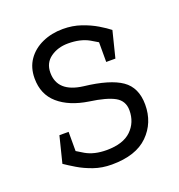

<svg xmlns="http://www.w3.org/2000/svg" viewBox="-101 -593 642 687"><g transform="rotate(-20 220.5 -250.0)"><path d="M211 8V-47Q274 -47 305 -77Q336 -107 336 -153Q336 -189 306 -206Q276 -223 211 -232V-290Q308 -279 352 -248.5Q396 -218 396 -153Q396 -84 349.5 -38Q303 8 211 8ZM211 -508V-453Q172 -453 144 -433Q116 -413 116 -376Q116 -302 211 -290V-232Q139 -243 97.5 -279Q56 -315 56 -376Q56 -417 76.5 -446.5Q97 -476 132.5 -492Q168 -508 211 -508ZM45 -55 80 -99Q100 -84 132 -65.5Q164 -47 211 -47V8Q174 8 142.5 -3Q111 -14 86 -29Q61 -44 45 -55ZM342 -402Q322 -417 290 -435Q258 -453 211 -453V-508Q248 -508 280 -497Q312 -486 337 -471Q362 -456 377 -444ZM105 -155V-55H45L70 -155ZM317 -344V-444H377L352 -344Z"/></g></svg>

Font: Epunda Slab Light
Style: Regular
Weight: 300
Designer: Simon Atzbach
Foundry: typofactur
Version: Version 1.102